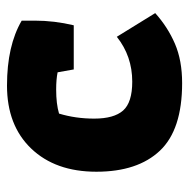

<svg xmlns="http://www.w3.org/2000/svg" viewBox="-16 -502 528 535"><g transform="rotate(-90 247.5 -234.0)"><path d="M37 -229Q37 -343 101.5 -410.5Q166 -478 277 -478Q388 -478 458 -437V-401Q458 -346 445 -292H322L314 -337Q294 -341 266 -341Q226 -341 199 -333Q185 -287 185 -235Q185 -180 207.5 -154.5Q230 -129 288 -129Q359 -129 413 -172L479 -65Q440 -30 393.5 -10Q347 10 284 10Q154 10 95.5 -52Q37 -114 37 -229Z"/></g></svg>

Font: Athiti
Style: Bold
Weight: 700
Designer: CadsonDemak Team
Foundry: CadsonDemak
Version: Version 1.033